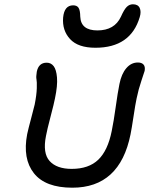

<svg xmlns="http://www.w3.org/2000/svg" viewBox="-20 -915 697 897"><path d="M425.8 -691.9Q344.7 -691.9 307.4 -732.4Q270 -772.9 274.9 -833Q280.3 -890.1 321.8 -890.1Q339.4 -890.1 346.9 -878.7Q354.5 -867.2 355 -836.9Q357.9 -772.9 435.1 -772.9Q515.1 -772.9 544.9 -836.9Q559.6 -870.1 572 -882.6Q584.5 -895 601.1 -895Q624.5 -895 632.6 -877.9Q640.6 -860.8 632.8 -835Q590.3 -691.9 425.8 -691.9ZM317.9 -38.1Q191.9 -38.1 138.4 -105.7Q85 -173.3 106.9 -288.1Q112.8 -315.4 125.5 -362.3Q138.2 -409.2 142.1 -426.8Q150.9 -471.2 151.9 -502.9Q152.8 -534.7 150.4 -544.9Q147.9 -555.2 151.9 -580.1Q160.6 -622.1 198.2 -622.1Q218.3 -622.1 230.7 -606Q243.2 -589.8 246.3 -552.7Q249.5 -515.6 236.8 -455.1Q232.4 -431.6 216.3 -370.4Q200.2 -309.1 194.8 -279.8Q178.7 -199.2 211.9 -162.6Q245.1 -126 314.9 -126Q394.5 -126 439.2 -168.9Q483.9 -211.9 502 -303.2Q511.2 -347.7 520.5 -414.8Q529.8 -481.9 538.1 -522.9Q547.4 -569.8 570.1 -596.4Q592.8 -623 624 -623Q642.1 -623 650.6 -613.3Q659.2 -603.5 655.8 -584Q654.3 -577.6 640.6 -537.8Q627 -498 618.2 -455.1Q612.3 -427.7 603.8 -370.8Q595.2 -314 589.8 -287.1Q539.6 -38.1 317.9 -38.1Z"/></svg>

Font: Shantell Sans Irregular
Style: Italic
Weight: 400
Italic angle: -11.31°
Designer: Stephen Nixon, Anya Danilova, Shantell Martin
Foundry: Arrow Type
Version: Version 1.006;[9816181b4]